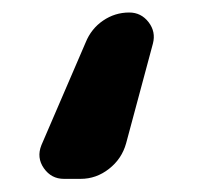

<svg xmlns="http://www.w3.org/2000/svg" viewBox="-20 -170 327 301"><path d="M80.1 110.4Q60.5 110.4 48.8 93.8Q37.1 77.1 44.9 57.6L114.3 -103.5Q123 -125 141.6 -137.7Q160.2 -150.4 182.6 -150.4Q201.2 -150.4 212.9 -135.3Q224.6 -120.1 219.7 -101.6L177.7 54.7Q170.9 79.1 150.9 94.7Q130.9 110.4 106.4 110.4Z"/></svg>

Font: Rounded Mgen+ 2p medium
Style: Regular
Weight: 500
Designer: [Source Han Sans]
Ryoko NISHIZUKA  (kana & ideographs); Paul D. Hunt (Latin, Greek & Cyrillic); Wenlong ZHANG  (bopomofo
Version: Version 1.059.20150602